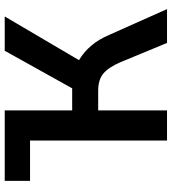

<svg xmlns="http://www.w3.org/2000/svg" viewBox="24 -770 745 834"><g transform="rotate(-90 397.0 -352.5)"><path d="M29 -595V-705H335V-595ZM204 0V-705H335V-412H440L418 -389L594 -705H743L543 -365L484 -407Q524 -400 557 -380Q590 -360 617 -328Q644 -296 663 -251L775 0H628L544 -203Q522 -254 495 -276.5Q468 -299 421 -299H335V0Z"/></g></svg>

Font: Nunito Sans 7pt SemiCondensed
Style: Bold
Weight: 700
Width: 4
Designer: Vernon Adams
Foundry: Vernon Adams
Version: Version 3.101;gftools[0.9.27]